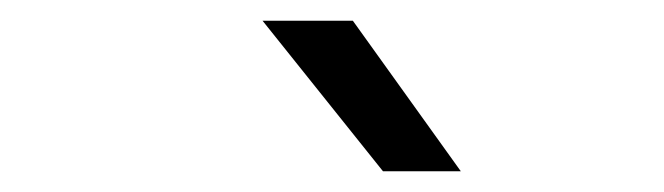

<svg xmlns="http://www.w3.org/2000/svg" viewBox="-20 -695 640 185"><path d="M349 -530 233 -675H320L424 -530Z"/></svg>

Font: Arcon
Style: Regular
Weight: 400
Designer: M. Zarth
Foundry: martin zarth - visuelle & digitale kommunikation
Version: Version 1.131;PS 001.131;hotconv 1.0.70;makeotf.lib2.5.58329